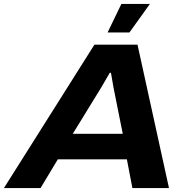

<svg xmlns="http://www.w3.org/2000/svg" viewBox="-86 -956 947 976"><path d="M461 -791 531 -936H676L572 -791ZM-66 0 394 -729H613L773 0H587L559 -146H208L120 0ZM284 -276H538L491 -511L478 -586H472L429 -512Z"/></svg>

Font: Mona Sans Expanded
Style: Bold Italic
Weight: 700
Width: 7
Italic angle: -11.7°
Designer: Deni Anggara
Foundry: GitHub
Version: Version 1.001;gftools[0.9.33]